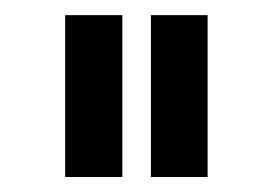

<svg xmlns="http://www.w3.org/2000/svg" viewBox="-20 -738 364 256"><path d="M66.9 -502V-717.8H143.1V-502ZM181.2 -502V-717.8H256.8V-502Z"/></svg>

Font: Rawline Medium
Style: Regular
Weight: 500
Designer: Matt McInerney, Pablo Impallari, Rodrigo Fuenzalida
Foundry: Matt McInerney, Pablo Impallari, Rodrigo Fuenzalida
Version: Version 4.020;PS 004.020;hotconv 1.0.88;makeotf.lib2.5.64775